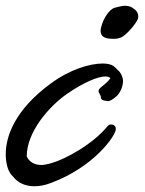

<svg xmlns="http://www.w3.org/2000/svg" viewBox="-70 -633 503 668"><path d="M106 4C256 -51 333 -161 333 -184C333 -195 325 -200 317 -200C312 -200 308 -198 305 -195C257 -135 160 -78 100 -63C91 -61 82 -59 74 -59C50 -59 31 -70 23 -89C23 -173 99 -262 164 -307C222 -347 271 -367 297 -367C305 -367 311 -365 314 -361C307 -349 291 -338 281 -329C275 -324 273 -320 273 -316C273 -309 281 -303 281 -294C281 -281 302 -283 305 -281C312 -281 323 -287 335 -298C347 -308 358 -331 358 -351C358 -363 351 -381 339 -390C336 -394 330 -399 324 -404C316 -409 303 -412 287 -412C242 -412 172 -391 106 -342C-18 -251 -50 -159 -50 -97C-50 -69 -44 -46 -36 -33C-33 -27 -28 -22 -24 -18C-9 1 15 15 49 15C66 15 85 12 106 4ZM285 -549C282 -540 280 -532 280 -525C280 -506 295 -498 322 -498C323 -498 326 -498 327 -498C333 -498 339 -498 352 -503C369 -511 403 -549 410 -568C411 -571 411 -574 411 -577C411 -586 406 -596 396 -602C389 -608 380 -613 365 -613C357 -613 343 -610 329 -606C309 -600 291 -568 285 -549Z"/></svg>

Font: Oregano
Style: Italic
Weight: 400
Italic angle: -12°
Designer: Astigmatic (AOETI)
Foundry: Astigmatic (AOETI)
Version: Version 1.000